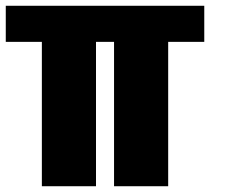

<svg xmlns="http://www.w3.org/2000/svg" viewBox="-20 -645 852 665"><path d="M375 0H562.5V-500H687.5V-625H0V-500H125V0H312.5V-500H375Z"/></svg>

Font: Faithful 32x
Style: Semibold
Weight: 400
Foundry: Faithful Resource Pack
Version: Version 1.0; January 27, 2023